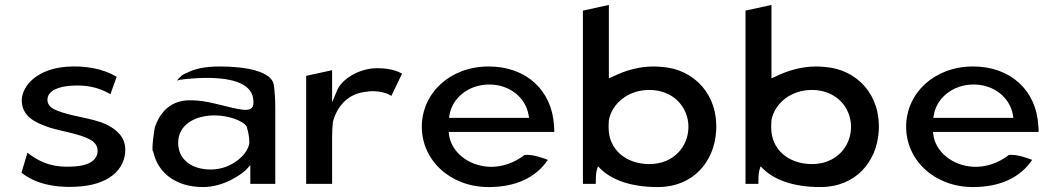

<svg xmlns="http://www.w3.org/2000/svg" viewBox="-20 -754 4275 777"><path d="M67 -55C124 -10 200 5 280 2C421 -2 487 -69 487 -148C487 -199 453 -230 407 -252C351 -277 266 -283 210 -307C190 -315 172 -327 172 -350C172 -388 219 -404 267 -407C326 -411 374 -403 427 -373L452 -443C395 -478 319 -489 250 -484C132 -475 71 -410 68 -350C68 -285 117 -259 183 -237C234 -222 296 -213 337 -193C357 -184 375 -169 375 -144C375 -100 329 -82 274 -80C208 -76 152 -88 91 -136Z M734 -458H733C719 -453 708 -443 696 -428C702 -430 712 -432 722 -433C754 -436 993 -466 1005 -352C1006 -345 1006 -338 1005 -331C1003 -310 981 -308 963 -310C916 -315 835 -343 779 -347C749 -349 728 -349 707 -343C653 -328 624 -288 607 -240C605 -235 591 -139 600 -141C618 -55 691 3 802 3C885 3 955 -47 976 -67L993 -86V-10H1094V-320C1094 -352 1092 -382 1088 -411C1079 -464 981 -485 869 -485C805 -485 764 -474 734 -458ZM833 -68C755 -68 701 -109 701 -176C701 -250 770 -287 848 -287C906 -287 962 -265 977 -244L978 -243V-242C984 -223 989 -201 989 -179C989 -137 923 -68 833 -68Z M1607 -456C1592 -464 1564 -478 1507 -478C1428 -478 1362 -430 1345 -390L1324 -340V-470L1219 -447V-10H1324V-201C1324 -220 1325 -240 1327 -258V-259C1340 -314 1382 -377 1466 -383C1469 -384 1478 -385 1485 -385C1526 -385 1549 -375 1564 -366Z M1797 -209 1796 -220H2223C2223 -229 2223 -236 2222 -245C2214 -389 2109 -485 1958 -485C1800 -485 1687 -376 1687 -241C1687 -107 1800 3 1958 3C2065 3 2148 -34 2197 -107C2174 -116 2134 -130 2103 -127C2059 -93 2008 -77 1960 -79C1874 -83 1806 -140 1797 -209ZM2119 -289 2121 -277H1797L1799 -288C1809 -354 1873 -412 1960 -412C2043 -412 2107 -359 2119 -289Z M2642 3C2785 3 2870 -99 2878 -222C2888 -370 2790 -473 2661 -483C2649 -484 2638 -485 2625 -485C2565 -485 2509 -468 2462 -445L2444 -437V-734L2339 -711V-10H2391C2391 -24 2391 -51 2395 -65L2400 -81L2412 -69C2454 -29 2527 3 2642 3ZM2443 -237C2443 -247 2443 -256 2444 -267V-268C2457 -335 2521 -390 2608 -390C2705 -390 2766 -320 2766 -241C2766 -160 2705 -90 2608 -90C2513 -90 2443 -149 2443 -237Z M3300 3C3443 3 3528 -99 3536 -222C3546 -370 3448 -473 3319 -483C3307 -484 3296 -485 3283 -485C3223 -485 3167 -468 3120 -445L3102 -437V-734L2997 -711V-10H3049C3049 -24 3049 -51 3053 -65L3058 -81L3070 -69C3112 -29 3185 3 3300 3ZM3101 -237C3101 -247 3101 -256 3102 -267V-268C3115 -335 3179 -390 3266 -390C3363 -390 3424 -320 3424 -241C3424 -160 3363 -90 3266 -90C3171 -90 3101 -149 3101 -237Z M3757 -209 3756 -220H4183C4183 -229 4183 -236 4182 -245C4174 -389 4069 -485 3918 -485C3760 -485 3647 -376 3647 -241C3647 -107 3760 3 3918 3C4025 3 4108 -34 4157 -107C4134 -116 4094 -130 4063 -127C4019 -93 3968 -77 3920 -79C3834 -83 3766 -140 3757 -209ZM4079 -289 4081 -277H3757L3759 -288C3769 -354 3833 -412 3920 -412C4003 -412 4067 -359 4079 -289Z"/></svg>

Font: Bluebird
Style: LiExt
Weight: 300
Designer: Jasper
Foundry: Cannot Into Space Fonts
Version: Version 0.98